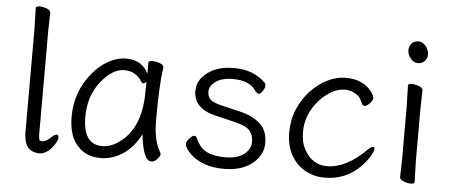

<svg xmlns="http://www.w3.org/2000/svg" viewBox="-49 -821 2240 955"><g transform="rotate(5 1070.5 -343.0)"><path d="M171 -44Q175 -40 183 -40H185Q206 -41 232 -68Q244 -79 253.5 -79Q263 -79 263 -63Q263 -47 236 -13Q206 21 176 21H166Q132 17 115 -5Q98 -29 97 -75V-590L94 -697Q94 -707 112.5 -707Q131 -707 149.5 -699.5Q168 -692 168 -679L166 -590V-78Q166 -51 171 -44Z M387 -180Q387 -42 483 -42Q527 -42 570 -74Q674 -150 674 -330Q674 -355 675 -380Q666 -371 660 -371Q654 -371 651 -375Q620 -428 560.5 -428Q501 -428 444 -356Q387 -284 387 -180ZM733 13Q692 13 678 -118Q641 -48 588.5 -15Q536 18 480 18Q407 18 363 -31.5Q319 -81 319 -175Q319 -300 397 -394Q432 -437 476 -461.5Q520 -486 566 -486Q644 -486 676 -420V-475Q676 -485 695 -485Q714 -485 733 -478Q752 -471 752 -459V-457Q739 -368 739 -195Q739 -90 774 -35Q776 -31 776 -24.5Q776 -18 762.5 -2.5Q749 13 733 13Z M1033 -242Q921 -268 921 -356Q921 -395 946 -424Q999 -486 1102 -486Q1205 -486 1264 -423Q1266 -421 1266 -411Q1266 -401 1255.5 -385Q1245 -369 1236.5 -369Q1228 -369 1218 -382Q1186 -431 1104 -431Q1046 -431 1016 -408.5Q986 -386 986 -360Q986 -334 999.5 -320Q1013 -306 1054 -296L1150 -273Q1215 -258 1252.5 -224Q1290 -190 1290 -128Q1290 -88 1266.5 -55Q1243 -22 1200 -2Q1157 18 1098.5 18Q1040 18 1001.5 4Q963 -10 940 -29Q917 -48 907 -64Q897 -80 897 -90Q897 -100 911.5 -116.5Q926 -133 935 -133Q944 -133 947 -126Q955 -106 970 -86Q1003 -40 1098 -40Q1159 -40 1191.5 -66Q1224 -92 1224 -126.5Q1224 -161 1206 -183Q1188 -205 1133 -218Z M1777 -56Q1705 18 1598 18Q1546 18 1501.5 -6.5Q1457 -31 1430.5 -78.5Q1404 -126 1404 -190Q1404 -254 1426.5 -307Q1449 -360 1486 -400Q1523 -440 1569 -463Q1615 -486 1658.5 -486Q1702 -486 1730 -474.5Q1758 -463 1774.5 -447Q1791 -431 1798.5 -417.5Q1806 -404 1806 -401Q1806 -385 1791 -370Q1776 -355 1767 -355Q1758 -355 1755 -360Q1748 -374 1741 -387Q1734 -400 1723 -407Q1694 -427 1663 -427Q1599 -427 1536 -360Q1472 -288 1472 -199Q1472 -147 1492 -112Q1531 -40 1605 -40Q1701 -40 1801 -140Q1816 -155 1825 -155Q1834 -155 1834 -146Q1834 -137 1820 -111.5Q1806 -86 1777 -56Z M1973 -17 1975 -105V-368L1972 -475Q1972 -484 1990 -484Q2008 -484 2027 -476.5Q2046 -469 2046 -457L2044 -368V-105L2047 1Q2047 10 2029.5 10Q2012 10 1992.5 2.5Q1973 -5 1973 -17ZM2005.5 -698Q2027 -698 2042.5 -678Q2058 -658 2058 -637.5Q2058 -617 2045 -603.5Q2032 -590 2011 -590Q1990 -590 1974.5 -609.5Q1959 -629 1959 -649.5Q1959 -670 1971.5 -684Q1984 -698 2005.5 -698Z"/></g></svg>

Font: LXGW WenKai
Style: Regular
Weight: 400
Designer: LXGW / Fontworks Inc.
Foundry: LXGW / Fontworks Inc.
Version: Version 1.520; June 14, 2025